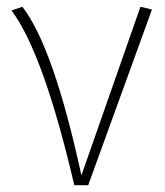

<svg xmlns="http://www.w3.org/2000/svg" viewBox="-20 -546 487 566"><path d="M14 -515 46 -526Q138 -407 220 -29L394 -526L428 -518L240 0H199Q108 -390 14 -515Z"/></svg>

Font: FiraSans
Style: Regular
Weight: 200
Designer: Carrois Corporate & Edenspiekermann AG
Foundry: Carrois Corporate GbR & Edenspiekermann AG
Version: Version 3.106;PS 003.106;hotconv 1.0.70;makeotf.lib2.5.58329